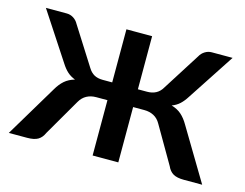

<svg xmlns="http://www.w3.org/2000/svg" viewBox="-77 -630 958 751"><g transform="rotate(15 402.0 -254.5)"><path d="M793 0H719Q690.5 0 675.2 -9Q660 -18 651.5 -37.5L565 -186.5Q554.5 -205.5 537.5 -214.5Q520.5 -223.5 499 -223.5H453.5V0.5H349.5V-223.5H304.5Q282.5 -223.5 265.8 -214.5Q249 -205.5 238 -186.5L151.5 -37.5Q143 -18 127.8 -9Q112.5 0 84 0H10L136 -210.5Q149 -233 165.2 -247.2Q181.5 -261.5 206 -268.5Q187.5 -275.5 174.2 -287.5Q161 -299.5 149 -318.5L23.5 -510H108Q123 -510 135.5 -502Q148 -494 155 -481L252 -328Q262 -311.5 276 -303.5Q290 -295.5 311 -295.5H349.5V-510.5H453.5V-295.5H490.5Q532 -295.5 551 -328L648 -481Q655 -494 667.8 -502Q680.5 -510 695.5 -510H779.5L654 -318.5Q642 -299.5 629 -287.5Q616 -275.5 597.5 -268.5Q622 -261.5 638 -247.2Q654 -233 667 -210.5Z"/></g></svg>

Font: Lato SemiBold
Style: Regular
Weight: 600
Designer: Lukasz Dziedzic with Adam Twardoch and Botio Nikoltchev
Foundry: tyPoland Lukasz Dziedzic
Version: Version 2.015; 2015-08-06; http://www.latofonts.com/